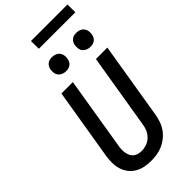

<svg xmlns="http://www.w3.org/2000/svg" viewBox="-342 -1201 1283 1283"><g transform="rotate(-45 300.0 -559.5)"><path d="M256 8Q224 8 194 2Q164 -4 138.5 -19Q113 -34 95 -57.5Q77 -81 68.5 -109.5Q60 -138 60 -169.5Q60 -201 65 -232L148 -735H256L171 -217Q168 -201 167.5 -185Q167 -169 170 -153.5Q173 -138 179.5 -124.5Q186 -111 198 -101.5Q210 -92 225 -88Q240 -84 257 -84Q280 -84 303 -92Q326 -100 344.5 -117.5Q363 -135 373 -157.5Q383 -180 386 -203L474 -735H582L492 -188Q487 -161 478 -134.5Q469 -108 452.5 -84.5Q436 -61 413 -42.5Q390 -24 364 -12.5Q338 -1 310.5 3.5Q283 8 256 8ZM506 -818Q490 -818 475.5 -824Q461 -830 451.5 -841.5Q442 -853 440 -869Q438 -885 440 -901Q442 -912 448 -922.5Q454 -933 463 -940Q472 -947 483.5 -949.5Q495 -952 506 -952Q522 -952 536.5 -946Q551 -940 560 -928.5Q569 -917 571.5 -901Q574 -885 571 -869Q569 -858 563.5 -847.5Q558 -837 548.5 -830Q539 -823 528 -820.5Q517 -818 506 -818ZM276 -818Q260 -818 245.5 -824Q231 -830 221.5 -841.5Q212 -853 210 -869Q208 -885 210 -901Q212 -912 218 -922.5Q224 -933 233 -940Q242 -947 253.5 -949.5Q265 -952 276 -952Q292 -952 306.5 -946Q321 -940 330 -928.5Q339 -917 341.5 -901Q344 -885 341 -869Q339 -858 333.5 -847.5Q328 -837 318.5 -830Q309 -823 298 -820.5Q287 -818 276 -818ZM253 -1053 252 -1127H597L598 -1053Z"/></g></svg>

Font: Iosevka Aile Semibold Oblique
Style: Regular
Weight: 600
Italic angle: -9°
Designer: Belleve Invis
Foundry: Belleve Invis
Version: Version 31.1.0; ttfautohint (v1.8.4)